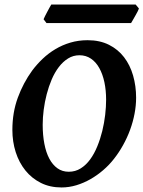

<svg xmlns="http://www.w3.org/2000/svg" viewBox="-20 -806 628 841"><path d="M444.8 -369.1Q444.8 -410.2 437.3 -445.8Q429.7 -481.4 415 -507.8Q400.4 -534.2 378.4 -549.1Q356.4 -564 328.1 -564Q300.8 -564 278.3 -550Q255.9 -536.1 237.8 -512.5Q219.7 -488.8 206.5 -458Q193.4 -427.2 184.6 -393.3Q175.8 -359.4 171.4 -325Q167 -290.5 167 -259.8Q167 -214.4 174.3 -176.3Q181.6 -138.2 196 -111.1Q210.4 -84 231.7 -68.8Q252.9 -53.7 281.2 -53.7Q310.1 -53.7 333.5 -68.4Q356.9 -83 375 -107.9Q393.1 -132.8 406.2 -165Q419.4 -197.3 428 -232.2Q436.5 -267.1 440.7 -302.7Q444.8 -338.4 444.8 -369.1ZM576.2 -377.9Q576.2 -343.3 569.3 -307.6Q562.5 -272 549.8 -237.3Q537.1 -202.6 519 -170.2Q501 -137.7 479 -109.9Q458.5 -83.5 432.1 -60.8Q405.8 -38.1 376.2 -21.2Q346.7 -4.4 314.5 5.4Q282.2 15.1 249.5 15.1Q198.7 15.1 158.9 -4.9Q119.1 -24.9 91.3 -59.3Q63.5 -93.8 48.8 -139.6Q34.2 -185.5 34.2 -236.8Q34.2 -313.5 58.1 -378.4Q82 -443.4 121.1 -497.1Q141.6 -524.4 167 -548.6Q192.4 -572.8 222.7 -590.8Q252.9 -608.9 288.3 -619.4Q323.7 -629.9 363.8 -629.9Q417 -629.9 457 -609.9Q497.1 -589.8 523.4 -555.4Q549.8 -521 563 -475.1Q576.2 -429.2 576.2 -377.9ZM588.4 -769Q586.9 -763.7 582.3 -754.6Q577.6 -745.6 572 -735.8Q566.4 -726.1 561.5 -717.5Q556.6 -709 554.2 -705.1H183.6L170.9 -721.7Q172.9 -726.6 177.2 -735.4Q181.6 -744.1 186.8 -753.9Q191.9 -763.7 196.8 -772.5Q201.7 -781.2 204.6 -786.1H574.2Z"/></svg>

Font: Gentium Book Basic
Style: Bold Italic
Weight: 700
Italic angle: -8°
Designer: J. Victor Gaultney and Annie Olsen
Foundry: SIL International
Version: Version 1.102; 2013; Maintenance release